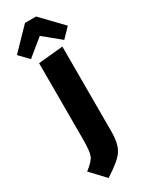

<svg xmlns="http://www.w3.org/2000/svg" viewBox="-277 -795 807 1039"><g transform="rotate(-30 126.0 -275.5)"><path d="M203 -9Q203 69 176 108.5Q149 148 64 201L-19 113Q28 77 38.5 51Q49 25 49 -49V-525L203 -540ZM161 -752 285 -623 230 -566 126 -651 22 -566 -33 -623 92 -752Z"/></g></svg>

Font: Magra
Style: Bold
Weight: 600
Designer: Viviana Monsalve
Foundry: Viviana Monsalve
Version: Version 1.001